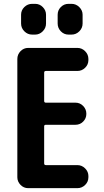

<svg xmlns="http://www.w3.org/2000/svg" viewBox="-20 -980 540 1000"><path d="M336.9 -960H352.5Q376 -960 393.1 -942.9Q410.2 -925.8 410.2 -903.3V-857.4Q410.2 -834 393.1 -816.9Q376 -799.8 352.5 -799.8H336.9Q313.5 -799.8 296.9 -816.9Q280.3 -834 280.3 -857.4V-903.3Q280.3 -926.8 296.9 -943.4Q313.5 -960 336.9 -960ZM147.5 -960H163.1Q186.5 -960 203.1 -942.9Q219.7 -925.8 219.7 -903.3V-857.4Q219.7 -834 202.6 -816.9Q185.5 -799.8 163.1 -799.8H147.5Q124 -799.8 106.9 -816.9Q89.8 -834 89.8 -857.4V-903.3Q89.8 -926.8 106.9 -943.4Q124 -960 147.5 -960ZM382.8 -730.5Q406.2 -730.5 423.3 -713.4Q440.4 -696.3 440.4 -672.9V-667Q440.4 -643.6 423.3 -627Q406.2 -610.4 382.8 -610.4H218.8Q210 -610.4 210 -601.6V-454.1Q210 -445.3 218.8 -445.3H373Q396.5 -445.3 413.1 -428.2Q429.7 -411.1 429.7 -387.7V-386.7Q429.7 -363.3 413.1 -346.7Q396.5 -330.1 373 -330.1H218.8Q210 -330.1 210 -322.3V-128.9Q210 -120.1 218.8 -120.1H382.8Q406.2 -120.1 423.3 -103Q440.4 -85.9 440.4 -63.5V-56.6Q440.4 -33.2 423.3 -16.6Q406.2 0 382.8 0H127Q103.5 0 86.9 -17.1Q70.3 -34.2 70.3 -56.6V-672.9Q70.3 -696.3 86.9 -713.4Q103.5 -730.5 127 -730.5Z"/></svg>

Font: Rounded Mgen+ 2m bold
Style: Bold
Weight: 700
Designer: [Source Han Sans]
Ryoko NISHIZUKA  (kana & ideographs); Paul D. Hunt (Latin, Greek & Cyrillic); Wenlong ZHANG  (bopomofo
Version: Version 1.059.20150602